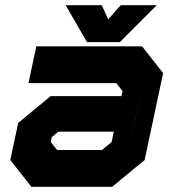

<svg xmlns="http://www.w3.org/2000/svg" viewBox="-20 -718 666 738"><path d="M100.5 0 19.5 -103 50 -245.5 174.5 -348.5H446.5L451 -368L427 -398.5H89.5L119.5 -540H526L607 -437L536 -103L411 0ZM152 -69 101 -132 121 -225 185 -278H503.5L473.5 -137L390.5 -69ZM152 -69H390.5L473.5 -137L530.5 -403L479 -467H166.5H479L530.5 -403L503.5 -278H185L121 -225L101 -132ZM199.5 -141.5H372L409 -172L417.5 -212H204.5L179 -191L175 -172ZM314.5 -556 232.5 -698H371L396 -644L444 -698H582.5L440.5 -556ZM356 -595H413L468 -653L413 -595H356L326 -653Z"/></svg>

Font: Tourney Thin Black
Style: Italic
Weight: 900
Italic angle: -12°
Version: Version 1.015